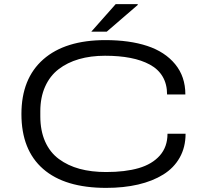

<svg xmlns="http://www.w3.org/2000/svg" viewBox="-20 -891 993 923"><path d="M418.9 -738.8 536.1 -871.1H642.1V-867.2L493.2 -738.8ZM490.2 12.2Q291.5 12.2 187.3 -78.9Q83 -169.9 83 -342.8Q83 -513.2 188.2 -605.7Q293.5 -698.2 486.8 -698.2Q602.5 -698.2 687.7 -670.2Q772.9 -642.1 822 -582.5Q871.1 -522.9 871.1 -437H783.2Q783.2 -486.3 762 -522.5Q740.7 -558.6 700.7 -580.3Q660.6 -602.1 606.9 -612.5Q553.2 -623 484.9 -623Q416 -623 359.6 -606.7Q303.2 -590.3 261.5 -558.1Q219.7 -525.9 196.8 -474.4Q173.8 -422.9 173.8 -356V-332Q173.8 -262.7 197 -210.4Q220.2 -158.2 263.2 -126.5Q306.2 -94.7 362.8 -79.3Q419.4 -64 490.2 -64Q582 -64 646.7 -82.8Q711.4 -101.6 748.3 -143.3Q785.2 -185.1 785.2 -248H872.1Q872.1 -183.6 844 -133.5Q815.9 -83.5 764.6 -51.8Q713.4 -20 644 -3.9Q574.7 12.2 490.2 12.2Z"/></svg>

Font: Archivo Expanded Light
Style: Regular
Weight: 300
Width: 7
Designer: Hector Gatti
Foundry: Omnibus-Type
Version: Version 2.001